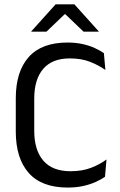

<svg xmlns="http://www.w3.org/2000/svg" viewBox="-20 -845 548 877"><path d="M289.2 11.7Q170.4 11.7 111.3 -54.9Q52.1 -121.6 52.1 -244.2V-395.7Q52.1 -518 111.1 -584.4Q170.1 -650.7 288.2 -650.7Q326.1 -650.7 357.4 -643.7Q388.6 -636.7 413 -625.5Q437.4 -614.3 454.5 -602.3L461.4 -525.4Q431.8 -546.5 392.2 -562.3Q352.5 -578.2 298.8 -578.2Q218.4 -578.2 177.4 -530.4Q136.4 -482.6 136.4 -394.6V-246.9Q136.4 -159.4 178 -111.1Q219.5 -62.9 302.2 -62.9Q355.2 -62.9 395.7 -78.4Q436.3 -94 466.4 -116.5L459.6 -37.5Q442.5 -25.5 417.5 -14.1Q392.5 -2.7 360.3 4.5Q328.1 11.7 289.2 11.7ZM233.9 -825.1H319.9L430.9 -701.7V-700.4H361.6L278.8 -779.7H275L192.2 -700.4H122.9V-701.7Z"/></svg>

Font: Anek Latin Medium
Style: Regular
Weight: 500
Designer: Yesha Goshar
Foundry: Ek Type
Version: Version 1.003